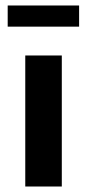

<svg xmlns="http://www.w3.org/2000/svg" viewBox="-20 -679 316 699"><path d="M72 0V-477H205V0ZM268 -659V-582H8V-659Z"/></svg>

Font: Mukta Mahee
Style: Bold
Weight: 700
Designer: Shuchita Grover, Noopur Datye, Girish Dalvi, Yashodeep Gholap
Foundry: Ek Type
Version: Version 2.538;PS 1.000;hotconv 16.6.51;makeotf.lib2.5.65220;